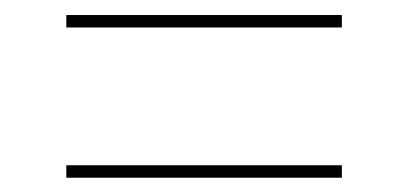

<svg xmlns="http://www.w3.org/2000/svg" viewBox="-20 -444 557 262"><path d="M446.5 -201.5H70.5V-218.5H446.5ZM446.5 -406.5H70.5V-423.5H446.5Z"/></svg>

Font: Anek Devanagari Medium Thin
Style: Regular
Weight: 250
Version: Version 1.003